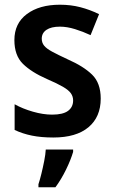

<svg xmlns="http://www.w3.org/2000/svg" viewBox="-20 -573 485 814"><path d="M407 -155Q407 -77 355 -33.5Q303 10 206 10Q155 10 115.5 2Q76 -6 42 -22V-131Q76 -112 119.5 -99.5Q163 -87 201 -87Q247 -87 268.5 -103Q290 -119 290 -147Q290 -164 280.5 -177.5Q271 -191 247 -205Q223 -219 179 -238Q113 -267 77 -302.5Q41 -338 41 -403Q41 -474 94 -513.5Q147 -553 234 -553Q280 -553 320.5 -542.5Q361 -532 400 -513L364 -424Q332 -439 298 -449.5Q264 -460 234 -460Q197 -460 177 -446.5Q157 -433 157 -409Q157 -392 167 -379.5Q177 -367 201 -354Q225 -341 268 -321Q334 -292 370.5 -256.5Q407 -221 407 -155ZM290 71Q280 105 260 146Q240 187 215 221H143V208Q149 190 155.5 163.5Q162 137 167.5 109Q173 81 174 61H290Z"/></svg>

Font: Noto Sans Khmer SemiCondensed SemiBold
Style: Regular
Weight: 600
Width: 4
Designer: Danh Hong and the Monotype Design Team
Foundry: Monotype Imaging Inc.
Version: Version 2.004; ttfautohint (v1.8.4.7-5d5b)